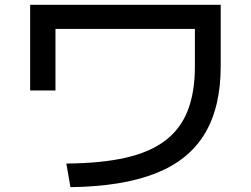

<svg xmlns="http://www.w3.org/2000/svg" viewBox="-20 -743 1040 796"><path d="M255 -65Q399 -66 500.5 -89Q602 -112 665.5 -160.5Q729 -209 758.5 -285Q788 -361 788 -468V-623H210V-368H105V-723H895V-468Q895 -298 828.5 -188Q762 -78 624.5 -24Q487 30 272 33Z"/></svg>

Font: M PLUS 2 Medium
Style: Regular
Weight: 500
Designer: Coji Morishita
Foundry: UNDERFOREST DESIGN
Version: Version 1.001